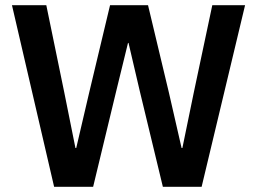

<svg xmlns="http://www.w3.org/2000/svg" viewBox="-20 -718 989 738"><path d="M338 0 427 -369 472 -553H474L517 -369L606 0H755L922 -698H796L725 -363L681 -149H678L629 -363L549 -698H403L323 -363L273 -149H270L227 -363L158 -698H26L188 0Z"/></svg>

Font: Braiins Sans SemiBold
Style: Regular
Weight: 600
Designer: Mike Abbink, Paul van der Laan, Pieter van Rosmalen, Jiri Chlebus, Lubos Buracinsky
Foundry: Bold Monday, Sudetype
Version: Version 1.000;hotconv 1.0.109;makeotfexe 2.5.65596